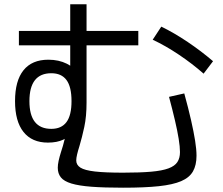

<svg xmlns="http://www.w3.org/2000/svg" viewBox="-20 -824 1040 894"><path d="M553 50Q465 50 406 45.5Q347 41 312.5 30.5Q278 20 263.5 2Q249 -16 249 -43Q249 -57 253 -75.5Q257 -94 264 -116Q274 -146 280.5 -173.5Q287 -201 290 -229L320 -216Q289 -160 203 -160Q129 -160 89.5 -209.5Q50 -259 50 -353Q50 -448 89.5 -497Q129 -546 205 -546Q302 -546 356 -471L307 -448V-804H383V-346Q383 -282 372.5 -233Q362 -184 350 -144Q343 -122 339 -105Q335 -88 335 -77Q335 -56 354.5 -43.5Q374 -31 421.5 -25.5Q469 -20 553 -20Q632 -20 683.5 -24.5Q735 -29 764.5 -40Q794 -51 806 -69.5Q818 -88 818 -116Q818 -140 812 -177.5Q806 -215 794.5 -264Q783 -313 767 -373L838 -389Q857 -320 869.5 -265Q882 -210 888.5 -169Q895 -128 895 -99Q895 -55 878.5 -26Q862 3 823.5 19.5Q785 36 719 43Q653 50 553 50ZM219 -224Q266 -224 289.5 -255.5Q313 -287 313 -353Q313 -420 289.5 -451.5Q266 -483 219 -483Q117 -483 117 -353Q117 -224 219 -224ZM68 -613V-680H624V-613ZM928 -481Q876 -527 813.5 -569Q751 -611 691 -639L731 -700Q791 -671 854 -628.5Q917 -586 972 -539Z"/></svg>

Font: M PLUS 1 Code
Style: Regular
Weight: 400
Designer: Coji Morishita
Foundry: UNDERFOREST DESIGN
Version: Version 1.005